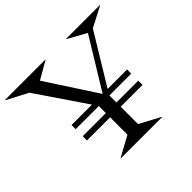

<svg xmlns="http://www.w3.org/2000/svg" viewBox="-181 -896 1091 1091"><g transform="rotate(-45 364.5 -350.0)"><path d="M-17.1 -698.2V-700.2H307.1V-698.2L201.2 -637.2L399.9 -332L585.9 -636.2L474.1 -698.2V-700.2H746.1V-698.2L624 -634.8L439.9 -332H596.2V-298.8H420.9V-242.2H596.2V-208H420.9V-68.8L545.9 -2V0H213.9V-2L335.9 -68.8V-208H149.9V-242.2H335.9V-298.8H149.9V-332H314L110.8 -630.9Z"/></g></svg>

Font: Messapia
Style: Regular
Weight: 400
Designer: Luca Marsano
Foundry: Collletttivo
Version: Version 1.000;FEAKit 1.0